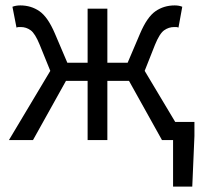

<svg xmlns="http://www.w3.org/2000/svg" viewBox="-20 -518 758 710"><path d="M620 172V0H579L457 -219H377V0H304V-219H224L102 0H13L166 -256L127 -352Q110 -394 93.5 -406Q77 -418 57 -418Q52 -418 49 -418Q46 -418 41 -416L26 -493Q39 -498 55 -498Q95 -498 126 -476.5Q157 -455 183 -394L229 -286H304V-486H377V-286H452L498 -394Q524 -455 555 -476.5Q586 -498 626 -498Q642 -498 654 -493L640 -416Q635 -418 632 -418Q629 -418 624 -418Q604 -418 587 -406Q570 -394 553 -352L515 -256L628 -67H699V-15L691 172Z"/></svg>

Font: Giro Regular
Style: Regular
Weight: 400
Designer: Paul D. Hunt
Foundry: Adobe Systems Incorporated
Version: Version 1.000;PS 1.0;hotconv 1.0.88;makeotf.lib2.5.647800